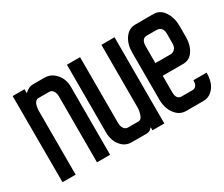

<svg xmlns="http://www.w3.org/2000/svg" viewBox="-86 -691 1059 908"><g transform="rotate(-30 443.0 -237.0)"><path d="M194.7 -402.2H137.8Q125 -402.2 117.6 -389.6Q110.2 -377 108.7 -350.8V-3V-0.5H106.2H39.5H37.1V-3L36.6 -468.9V-471.3H39H98.8H101.3V-468.9V-449.6Q123 -470.8 144.8 -471.3H211Q246 -471.3 271.7 -442.2Q296.9 -413.5 296.9 -370.6V-3V-0.5H294.5H227.8H225.3V-3V-360.2Q225.3 -378 217.4 -390.3Q209.5 -402.2 194.7 -402.2Z M592.9 -0.5H590.4H530.6H528.2V-3V-17.3Q521.2 -10.4 516.8 -6.7Q512.4 -3 508.4 -2.5Q501 -0.5 493.1 -0.5H415Q379.4 -0.5 356.2 -29.6Q333 -58.3 333 -101.3V-468.9V-471.3H335.5H402.2H404.6V-468.9V-111.7Q404.6 -93.9 413 -81.5Q420.9 -69.7 435.3 -69.7H492.1Q505.9 -69.7 513.3 -88.4Q521.2 -108.7 521.2 -130.9V-468.9V-471.3H523.7H590.4H592.9V-468.9V-3Z M886.4 -108.7V-106.2Q885.9 -70.7 874.3 -46.2Q862.6 -21.7 839.9 -8.4Q832.5 -4 823.4 -2Q814.2 0 804.3 0H712Q675.9 0 652.7 -31.6Q629.4 -62.7 629 -106.7V-368.1Q629 -411.6 650.2 -442.7Q672.4 -474.3 708 -474.3H807.3Q843.4 -474.3 864.6 -441.2Q885.9 -408.6 885.9 -364.6V-302.9Q885.9 -260.4 866.1 -230.2Q846.3 -199.6 811.3 -199.6H699.1V-109.2Q699.1 -70.2 728.8 -70.2H787.5Q799.4 -70.2 806.8 -79.5Q814.2 -88.9 814.2 -106.2V-108.7H816.7H883.9ZM782.1 -401.7H728.8Q699.6 -401.7 699.1 -360.7V-268.8H782.1Q795.5 -268.8 805.6 -279.2Q815.7 -289.5 815.7 -309.8V-362.6Q815.7 -383.4 805.8 -392.5Q795.9 -401.7 782.1 -401.7Z"/></g></svg>

Font: RIT Uroob
Style: 

Weight: 700
Designer: Hussain K H
Foundry: RIT
Version: 2.1.1